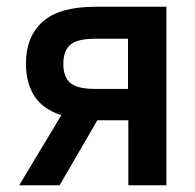

<svg xmlns="http://www.w3.org/2000/svg" viewBox="-20 -550 580 570"><path d="M162 -208Q107 -226 82 -265Q57 -304 57 -361Q57 -441 106.5 -485.5Q156 -530 264 -530H474V0H361V-193H269L157 0H37ZM360 -286V-435H263Q209 -435 188.5 -417Q168 -399 168 -360Q168 -322 188.5 -304Q209 -286 263 -286Z"/></svg>

Font: Golos UI Medium
Style: Regular
Weight: 500
Designer: A.Korolkova, Vitaly Kuzmin
Foundry: ParaType Ltd
Version: Version 2.000